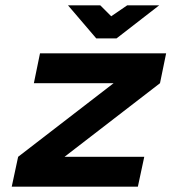

<svg xmlns="http://www.w3.org/2000/svg" viewBox="-20 -700 643 720"><path d="M130 -500 107 -388H406L48 -112L24 0H497L521 -112H222L580 -388L603 -500ZM235 -680 341 -556H417L577 -680H457L397 -639L356 -680Z"/></svg>

Font: LT Wave Bold
Style: Italic
Weight: 700
Designer: Daniel Lyons
Version: Version 2.5 (Glyphs App)